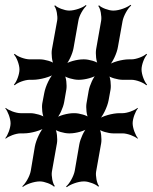

<svg xmlns="http://www.w3.org/2000/svg" viewBox="-20 -755 635 799"><path d="M310 -154 291 -44C287 -22 269 10 255 21L258 24C271 13 305 0 328 0H331C349 0 380 12 389 22L392 19C383 9 377 -24 380 -41L401 -159C404 -176 401 -212 392 -222L389 -219C398 -209 432 -200 450 -200H490C510 -200 541 -188 552 -178L554 -180C544 -191 532 -222 532 -242C532 -262 544 -293 554 -304L552 -306C541 -296 510 -284 490 -284H477C449 -284 405 -272 388 -258L391 -255C407 -269 427 -310 432 -338L440 -382C443 -399 440 -435 431 -445L428 -442C437 -432 471 -423 489 -423H527C547 -423 578 -411 589 -400L592 -403C581 -414 569 -445 569 -466C569 -486 581 -517 592 -528L589 -531C578 -520 547 -508 527 -508H516C488 -508 445 -496 429 -483L432 -480C448 -493 467 -534 471 -561L490 -667C494 -689 512 -721 526 -732L523 -735C510 -724 476 -711 453 -711H450C432 -711 401 -723 392 -733L389 -730C398 -720 404 -687 401 -669L380 -550C377 -532 380 -496 389 -486L392 -489C383 -499 349 -508 331 -508H326C301 -508 263 -498 249 -486L252 -483C265 -495 282 -531 286 -555L306 -668C309 -690 327 -720 340 -731L337 -734C325 -723 291 -711 269 -711H267C249 -711 218 -723 209 -733L206 -730C215 -720 221 -687 218 -670L196 -549C193 -532 196 -496 205 -486L208 -489C199 -499 165 -508 147 -508H104C83 -508 52 -520 41 -531L38 -528C49 -517 61 -486 61 -466C61 -445 49 -414 38 -403L41 -400C52 -411 83 -423 104 -423H118C146 -423 192 -435 209 -449L206 -452C189 -438 169 -396 164 -367L156 -325C153 -308 156 -272 165 -262L168 -265C159 -275 125 -284 107 -284H66C46 -284 15 -296 4 -306L2 -304C12 -293 24 -262 24 -242C24 -222 12 -191 2 -180L4 -178C15 -188 46 -200 66 -200H80C108 -200 153 -212 169 -226L166 -229C150 -215 130 -173 125 -145L108 -44C104 -21 86 9 73 20L75 23C88 12 122 0 145 0H147C165 0 196 12 205 22L208 19C199 9 193 -24 196 -41L217 -159C220 -176 217 -212 208 -222L205 -219C214 -209 248 -200 266 -200H271C295 -200 333 -210 347 -222L344 -225C330 -213 314 -177 310 -154ZM247 -330 256 -382C259 -399 256 -435 247 -445L244 -442C253 -432 287 -423 305 -423H310C334 -423 372 -433 386 -445L383 -448C369 -436 353 -400 349 -377L340 -325C337 -308 340 -272 349 -262L352 -265C343 -275 309 -284 291 -284H286C262 -284 224 -274 210 -262L213 -259C227 -271 243 -307 247 -330Z"/></svg>

Font: Asimov
Style: Edge
Weight: 500
Designer: Google
Version: Version 2.000980: 2014